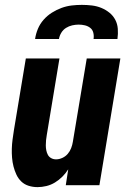

<svg xmlns="http://www.w3.org/2000/svg" viewBox="-20 -760 540 788"><path d="M134 8Q115 8 97.5 2.5Q80 -3 67.5 -15Q55 -27 47.5 -43Q40 -59 35.5 -76.5Q31 -94 29.5 -112.5Q28 -131 28.5 -149.5Q29 -168 31.5 -187Q34 -206 37 -225L86 -520H224L172 -206Q170 -195 169 -184.5Q168 -174 168 -163.5Q168 -153 170 -143Q172 -133 176.5 -124.5Q181 -116 190 -111Q199 -106 210 -106Q223 -106 236 -112Q249 -118 258 -128.5Q267 -139 272 -152Q277 -165 279 -178L336 -520H474L388 0H250L260 -65Q250 -49 236 -35Q222 -21 205.5 -11Q189 -1 170.5 3.5Q152 8 134 8ZM124 -600Q127 -621 135.5 -641.5Q144 -662 159 -679Q174 -696 193 -708Q212 -720 232.5 -727.5Q253 -735 274 -737.5Q295 -740 316 -740Q337 -740 357.5 -737.5Q378 -735 396 -727.5Q414 -720 429 -708Q444 -696 453 -679Q462 -662 463.5 -641.5Q465 -621 462 -600H364Q366 -613 363 -625.5Q360 -638 350.5 -645.5Q341 -653 328.5 -656Q316 -659 303 -659Q290 -659 276.5 -656Q263 -653 251 -645.5Q239 -638 231.5 -625.5Q224 -613 222 -600Z"/></svg>

Font: Iosevka SS04 Heavy Oblique
Style: Regular
Weight: 900
Italic angle: -9°
Monospace: yes
Designer: Belleve Invis
Foundry: Belleve Invis
Version: Version 19.0.0; ttfautohint (v1.8.4)